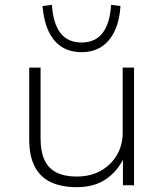

<svg xmlns="http://www.w3.org/2000/svg" viewBox="-20 -767 677 795"><path d="M298 8Q236 8 192 -12Q148 -32 124.5 -76Q101 -120 101 -190V-487H148V-193Q148 -140 164 -105Q180 -70 213.5 -53Q247 -36 297 -36Q355 -36 397.5 -60Q440 -84 464 -125Q488 -166 488 -218V-487H535V0H489V-118H495Q469 -60 420 -26Q371 8 298 8ZM318 -551Q270 -551 235.5 -573Q201 -595 181 -638Q161 -681 156 -742L195 -747Q200 -669 230.5 -630Q261 -591 318 -591Q374 -591 404.5 -630Q435 -669 440 -747L479 -742Q475 -681 454.5 -638Q434 -595 399.5 -573Q365 -551 318 -551Z"/></svg>

Font: Nunito Sans 10pt SemiExpanded ExtraLight
Style: Regular
Weight: 250
Width: 6
Designer: Vernon Adams
Foundry: Vernon Adams
Version: Version 3.101;gftools[0.9.27]